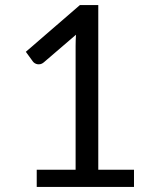

<svg xmlns="http://www.w3.org/2000/svg" viewBox="-20 -738 620 758"><path d="M509 -68V0H125V-68H278.5V-556.5Q278.5 -578.5 280 -601L152.5 -491.5Q146 -486 139.5 -484.8Q133 -483.5 127.5 -484.5Q122 -485.5 117.2 -488.5Q112.5 -491.5 110 -495L82 -533.5L295.5 -718H368V-68Z"/></svg>

Font: Lato-Regular
Style: Regular
Weight: 400
Designer: Lukasz Dziedzic with Adam Twardoch and Botio Nikoltchev
Foundry: tyPoland Lukasz Dziedzic
Version: Version 2.015; 2015-08-06; http://www.latofonts.com/